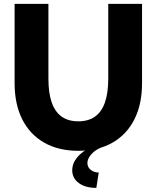

<svg xmlns="http://www.w3.org/2000/svg" viewBox="-20 -752 796 976"><path d="M702.1 -732.4V-330.1Q702.1 -222.7 663.3 -145.5Q624.5 -68.4 552 -26.9Q479.5 14.6 377.9 14.6Q277.3 14.6 204.6 -26.9Q131.8 -68.4 93 -145.5Q54.2 -222.7 54.2 -330.1V-732.4H226.1V-352.5Q226.1 -279.3 242.9 -231.2Q259.8 -183.1 293.5 -159.2Q327.1 -135.3 377.9 -135.3Q429.2 -135.3 462.9 -159.2Q496.6 -183.1 513.4 -231.2Q530.3 -279.3 530.3 -352.5V-732.4ZM469.7 203.1Q414.1 203.1 380.6 178.5Q347.2 153.8 347.2 113.8Q347.2 78.6 372.8 47.4Q398.4 16.1 442.4 -2H494.1Q462.9 10.7 443.6 33Q424.3 55.2 424.3 76.7Q424.3 97.2 440.4 110.8Q456.5 124.5 481.9 125Z"/></svg>

Font: Kumbh Sans ExtraBold
Style: Regular
Weight: 800
Version: Version 1.005